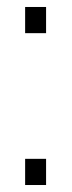

<svg xmlns="http://www.w3.org/2000/svg" viewBox="-20 -530 205 550"><path d="M52 -435V-510H112V-435ZM52 0V-75H112V0Z"/></svg>

Font: Saira ExtraCondensed Light
Style: Regular
Weight: 300
Width: 2
Designer: Hector Gatti with collaboration of the Omnibus-Type team
Foundry: Omnibus-Type
Version: Version 1.101